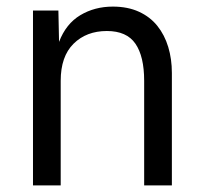

<svg xmlns="http://www.w3.org/2000/svg" viewBox="-20 -562 621 582"><path d="M80 0V-530H157L159 -435Q180 -490 223.5 -516Q267 -542 322 -542Q367 -542 401 -526.5Q435 -511 457 -483.5Q479 -456 490 -419.5Q501 -383 501 -341V0H417V-317Q417 -391 390.5 -429.5Q364 -468 304 -468Q242 -468 203 -429.5Q164 -391 164 -317V0Z"/></svg>

Font: Geist
Style: Regular
Weight: 400
Designer: Basement.studio, Andrés Briganti, Mateo Zaragoza
Foundry: Basement.studio, Vercel, Andrés Briganti, Guido Ferreyra, Mateo Zaragoza
Version: Version 1.401